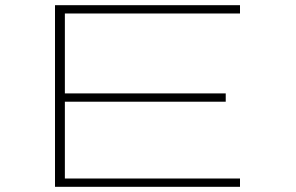

<svg xmlns="http://www.w3.org/2000/svg" viewBox="-20 -720 1140 740"><path d="M192 0V-700H905V-668H230V-360H850V-328H230V-32H905V0Z"/></svg>

Font: Trispace Expanded Thin
Style: Regular
Weight: 100
Width: 7
Designer: Tyler Finck
Foundry: Etcetera Type Company
Version: Version 1.210; ttfautohint (v1.8.3)